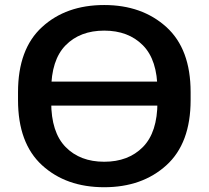

<svg xmlns="http://www.w3.org/2000/svg" viewBox="-20 -746 848 780"><path d="M120.6 -414.6V-316.9H686.5V-414.6ZM53.2 -339.4Q53.2 -164.1 150.9 -74.7Q248.5 14.6 403.3 14.6Q557.6 14.6 656 -74.7Q754.4 -164.1 754.4 -339.4V-371.6Q754.4 -546.9 655.8 -636.2Q557.1 -725.6 403.3 -725.6Q248.5 -725.6 150.9 -636.2Q53.2 -546.9 53.2 -371.6ZM188 -331.1V-379.9Q188 -502.4 246.6 -562Q305.2 -621.6 403.3 -621.6Q501.5 -621.6 560.5 -562Q619.6 -502.4 619.6 -379.9V-331.1Q619.6 -208.5 560.5 -148.7Q501.5 -88.9 403.3 -88.9Q305.2 -88.9 246.6 -148.7Q188 -208.5 188 -331.1Z"/></svg>

Font: Roboto Flex
Style: wght 600 wdth 140 opsz 13.0 GRAD 0.00 slnt 0.00 XTRA 468 XOPQ 96 YOPQ 79 YTLC 514 YTUC 712 YTAS 750 YTDE -203.00 YTFI 738
Weight: 600
Width: 8
Designer: Berlow after Robertson
Foundry: Google
Version: Version 3.100